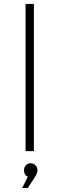

<svg xmlns="http://www.w3.org/2000/svg" viewBox="-20 -762 300 968"><path d="M91.8 186 120.1 128.9Q101.1 120.6 101.1 96.2Q101.1 81.1 110.8 71Q120.6 61 134.8 61Q148.4 61 158.7 71.3Q168.9 81.5 168.9 97.2Q168.9 109.9 157.2 128.9L120.1 186ZM108.9 0V-742.2H150.9V0Z"/></svg>

Font: Trueno UltraLight
Style: Regular
Weight: 250
Designer: Julieta Ulanovsky
Foundry: Julieta Ulanovsky
Version: Version 3.001b | FøM Fix